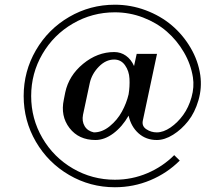

<svg xmlns="http://www.w3.org/2000/svg" viewBox="-20 -744 949 812"><path d="M465.8 47.9Q361.3 47.9 272.5 -3.9Q183.6 -55.7 131.8 -144.5Q80.1 -233.4 80.1 -337.9Q80.1 -442.4 131.8 -531.5Q183.6 -620.6 272.5 -672.4Q361.3 -724.1 465.8 -724.1Q533.2 -724.1 595.9 -700.7Q658.7 -677.2 706.3 -637Q753.9 -596.7 786.1 -541.7Q818.4 -486.8 827.1 -425.8Q834.5 -372.1 819.3 -320.1Q804.2 -268.1 775.9 -232.2Q747.6 -196.3 711.9 -174.1Q676.3 -151.9 643.1 -151.9Q597.7 -151.9 565.9 -180.2Q534.2 -208.5 523.9 -254.9Q497.1 -208 459.5 -179.9Q421.9 -151.9 383.8 -151.9Q313 -151.9 273.9 -202.6Q234.9 -253.4 250 -323.2L255.9 -353Q271 -424.3 331.5 -474.1Q392.1 -523.9 462.9 -523.9Q490.7 -523.9 512.7 -508.3Q534.7 -492.7 546.9 -464.8L558.1 -516.1H644Q599.1 -302.7 584 -233.9Q579.1 -210.4 599.1 -197.3Q619.1 -184.1 643.1 -184.1Q670.9 -184.1 701.2 -204.8Q731.4 -225.6 754.6 -257.6Q777.8 -289.6 790 -332.8Q802.2 -376 795.9 -417Q787.1 -472.7 757.8 -522.9Q728.5 -573.2 685.5 -610.6Q642.6 -647.9 585.2 -669.9Q527.8 -691.9 465.8 -691.9Q370.1 -691.9 288.6 -644.5Q207 -597.2 159.4 -515.6Q111.8 -434.1 111.8 -337.9Q111.8 -241.7 159.4 -160.2Q207 -78.6 288.6 -31.2Q370.1 16.1 465.8 16.1Q538.1 16.1 603 -11.5Q668 -39.1 716.8 -87.9L740.2 -64.9Q687 -11.7 616 18.1Q544.9 47.9 465.8 47.9ZM331.1 -258.8Q325.7 -231.4 337.9 -210.7Q350.1 -189.9 377 -184.1Q412.1 -184.1 444.1 -210.2Q476.1 -236.3 495.6 -272Q515.1 -307.6 523.9 -345.2Q529.3 -378.4 527.6 -411.1Q525.9 -443.8 508.8 -468Q491.7 -492.2 462.9 -492.2Q427.7 -492.2 398.2 -462.2Q368.7 -432.1 359.9 -394Q354.5 -367.7 345.5 -326.4Q336.4 -285.2 331.1 -258.8Z"/></svg>

Font: Fin Serif Display
Style: Italic
Weight: 400
Designer: J. Blake Harris
Version: Version 1.006;FEAKit 1.0